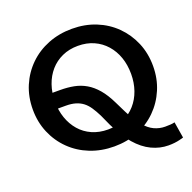

<svg xmlns="http://www.w3.org/2000/svg" viewBox="-140 -840 1094 1094"><g transform="rotate(-20 407.0 -293.5)"><path d="M700 113Q648 113 598.5 89.5Q549 66 506 16.5Q463 -33 425 -112L395 -178Q379 -210 363.5 -233Q348 -256 329 -270.5Q310 -285 285 -292.5Q260 -300 226 -300H158V-395H226Q271 -395 309.5 -387.5Q348 -380 381.5 -360.5Q415 -341 444.5 -306.5Q474 -272 500 -218L532 -153Q562 -93 591.5 -58Q621 -23 652.5 -8.5Q684 6 718 6Q736 6 750.5 5Q765 4 776 1L792 99Q782 102 768 105.5Q754 109 736.5 111Q719 113 700 113ZM408 13Q330 13 263 -13.5Q196 -40 146.5 -88.5Q97 -137 69.5 -202Q42 -267 42 -343Q42 -420 69.5 -485Q97 -550 146.5 -598.5Q196 -647 263 -673.5Q330 -700 408 -700Q486 -700 552 -673.5Q618 -647 667 -598.5Q716 -550 743.5 -485Q771 -420 771 -343Q771 -267 743.5 -202Q716 -137 667 -88.5Q618 -40 552 -13.5Q486 13 408 13ZM407 -90Q460 -90 502.5 -109.5Q545 -129 575.5 -163.5Q606 -198 622 -244Q638 -290 638 -343Q638 -398 622 -444Q606 -490 575.5 -524.5Q545 -559 502.5 -578Q460 -597 407 -597Q354 -597 311 -577.5Q268 -558 238 -523.5Q208 -489 192 -443Q176 -397 176 -343Q176 -289 192 -243Q208 -197 238 -162.5Q268 -128 311 -109Q354 -90 407 -90Z"/></g></svg>

Font: BioRhyme
Style: Bold
Weight: 700
Designer: Aoife Mooney
Foundry: Aoife Mooney Type
Version: Version 1.600;gftools[0.9.33]